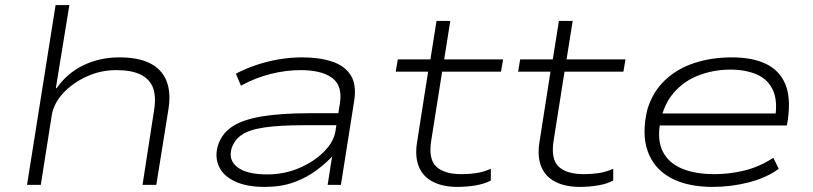

<svg xmlns="http://www.w3.org/2000/svg" viewBox="-20 -725 3187 753"><path d="M86 0 198 -705H252L199 -379H202Q243 -438 307 -469Q371 -500 448 -500Q521 -500 567 -477.5Q613 -455 632 -410Q651 -365 641 -299L593 0H539L584 -291Q593 -345 580.5 -379.5Q568 -414 532.5 -432Q497 -450 436 -450Q374 -450 319 -424.5Q264 -399 227.5 -359.5Q191 -320 183 -273L140 0Z M1018 8Q947 8 901.5 -13.5Q856 -35 839 -71.5Q822 -108 834 -152Q848 -199 888.5 -227Q929 -255 1004.5 -268Q1080 -281 1197 -281H1323L1315 -234H1176Q1076 -234 1016 -225Q956 -216 927 -195.5Q898 -175 888 -142Q875 -97 911.5 -69Q948 -41 1028 -41Q1095 -41 1153.5 -66Q1212 -91 1251 -130.5Q1290 -170 1296 -213L1313 -319Q1324 -389 1282.5 -419.5Q1241 -450 1159 -450Q1101 -450 1041.5 -435Q982 -420 925 -389L905 -436Q943 -456 986.5 -470.5Q1030 -485 1075.5 -492.5Q1121 -500 1164 -500Q1233 -500 1282.5 -483.5Q1332 -467 1355.5 -430Q1379 -393 1369 -329L1317 0H1265L1283 -115L1287 -116Q1260 -86 1221 -57Q1182 -28 1132.5 -10Q1083 8 1018 8Z M1774 8Q1718 8 1679 -11.5Q1640 -31 1623.5 -69.5Q1607 -108 1615 -163L1659 -444H1532L1540 -492H1668L1692 -643H1746L1722 -492H1953L1945 -444H1714L1671 -172Q1660 -101 1691 -71.5Q1722 -42 1790 -42Q1819 -42 1847 -46Q1875 -50 1905 -63V-17Q1881 -4 1846 2Q1811 8 1774 8Z M2254 8Q2198 8 2159 -11.5Q2120 -31 2103.5 -69.5Q2087 -108 2095 -163L2139 -444H2012L2020 -492H2148L2172 -643H2226L2202 -492H2433L2425 -444H2194L2151 -172Q2140 -101 2171 -71.5Q2202 -42 2270 -42Q2299 -42 2327 -46Q2355 -50 2385 -63V-17Q2361 -4 2326 2Q2291 8 2254 8Z M2775 8Q2675 8 2609.5 -28Q2544 -64 2520 -132.5Q2496 -201 2519 -296Q2540 -365 2588 -410.5Q2636 -456 2703.5 -478Q2771 -500 2850 -500Q2931 -500 2984 -474.5Q3037 -449 3059.5 -396Q3082 -343 3070 -257L3066 -233H2545L2552 -280H3050L3019 -258Q3031 -327 3012 -370Q2993 -413 2949 -432.5Q2905 -452 2844 -452Q2780 -452 2721.5 -430Q2663 -408 2623 -362Q2583 -316 2570 -247L2569 -242Q2557 -175 2579.5 -130.5Q2602 -86 2654 -64Q2706 -42 2783 -42Q2840 -42 2898.5 -56Q2957 -70 3013 -106L3034 -63Q2987 -28 2917.5 -10Q2848 8 2775 8Z"/></svg>

Font: Nunito Sans 7pt Expanded ExtraLight
Style: Italic
Weight: 250
Width: 7
Italic angle: -9°
Designer: Vernon Adams
Foundry: Vernon Adams
Version: Version 3.101;gftools[0.9.27]